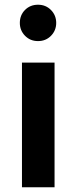

<svg xmlns="http://www.w3.org/2000/svg" viewBox="-20 -793 324 813"><path d="M73 -528H211V0H73ZM86 -751Q108 -773 141 -773Q174 -773 196 -750.5Q218 -728 218 -696Q218 -664 196 -641.5Q174 -619 141 -619Q108 -619 86 -641.5Q64 -664 64 -696Q64 -729 86 -751Z"/></svg>

Font: Lopes Sans
Style: Bold
Weight: 700
Designer: Gabriel Lam, Diego Maldonado
Foundry: TypeRant, Foresti Design
Version: Version 4.000